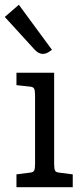

<svg xmlns="http://www.w3.org/2000/svg" viewBox="-29 -785 354 805"><path d="M40 -480V-428L95 -422Q110 -421 114 -413.5Q118 -406 118 -384V-98Q118 -77 114 -69.5Q110 -62 95 -61L40 -54V0H276V-54L221 -61Q206 -62 202 -69.5Q198 -77 198 -98V-480ZM117 -576 -9 -714 50 -765 189 -576Q187 -575 180 -570Q173 -565 166 -562Q159 -559 151 -559Q133 -559 117 -576Z"/></svg>

Font: Enriqueta
Style: Regular
Weight: 400
Designer: Viviana Monsalve, Gustavo Ibarra
Foundry: 72Puntos
Version: Version 2.000